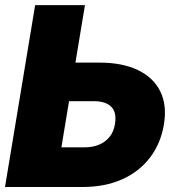

<svg xmlns="http://www.w3.org/2000/svg" viewBox="-20 -748 706 768"><path d="M204.1 -497.6H377.9Q469.7 -497.6 532 -467.5Q594.2 -437.5 621.3 -382.1Q648.4 -326.7 635.7 -250.5Q623 -173.8 579.8 -117.4Q536.6 -61 468 -30.5Q399.4 0 309.6 0H0L120.6 -727.5H319.8L225.6 -158.7H317.9Q351.6 -158.7 377.2 -169.7Q402.8 -180.7 419.2 -201.7Q435.5 -222.7 439.9 -252.4Q444.8 -281.7 437.3 -301.8Q429.7 -321.8 409.2 -332.5Q388.7 -343.3 355 -343.3H178.7Z"/></svg>

Font: Inter 20pt Black
Style: Italic
Weight: 900
Italic angle: -9.3988°
Version: Version 4.001;git-66647c0bb